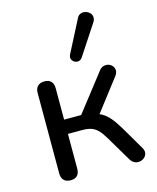

<svg xmlns="http://www.w3.org/2000/svg" viewBox="-116 -848 765 936"><g transform="rotate(-15 267.0 -380.5)"><path d="M124 7Q102 7 90 -5Q78 -17 78 -40V-446Q78 -468 90 -480Q102 -492 124 -492Q146 -492 157.5 -480Q169 -468 169 -446V-287H255L399 -472Q409 -486 422 -489.5Q435 -493 447 -489.5Q459 -486 467 -476Q475 -466 475 -453Q475 -440 464 -426L328 -249L305 -277Q332 -274 353 -263Q374 -252 393 -230Q412 -208 434 -171L502 -55Q511 -40 508.5 -27Q506 -14 496.5 -5.5Q487 3 474 5.5Q461 8 448 2.5Q435 -3 426 -18L350 -146Q334 -173 319 -188Q304 -203 286 -209Q268 -215 242 -215H169V-40Q169 -17 157.5 -5Q146 7 124 7ZM330 -557Q322 -546 311.5 -544Q301 -542 291 -547.5Q281 -553 277 -563Q273 -573 279 -586L361 -745Q368 -761 380 -765.5Q392 -770 404.5 -767Q417 -764 426 -755.5Q435 -747 436.5 -734.5Q438 -722 430 -709Z"/></g></svg>

Font: Nunito Medium
Style: Regular
Weight: 500
Designer: Vernon Adams
Foundry: Vernon Adams
Version: Version 3.602